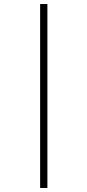

<svg xmlns="http://www.w3.org/2000/svg" viewBox="-20 -822 433 952"><path d="M179 110V-802H215V110Z"/></svg>

Font: Literata ExtraLight
Style: Regular
Weight: 250
Designer: Latin by Veronika Burian and Jose Scaglione. Greek by Irene Vlachou. Cyrillic by Vera Evstafieva.
Foundry: TypeTogether
Version: Version 3.103;gftools[0.9.29]